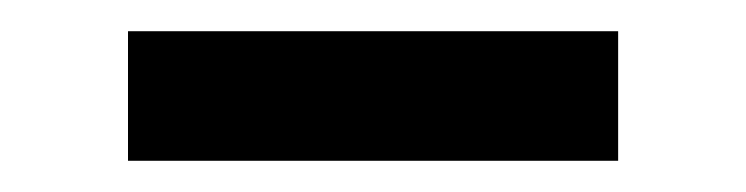

<svg xmlns="http://www.w3.org/2000/svg" viewBox="-20 -367 478 123"><path d="M62 -264H376V-347H62Z"/></svg>

Font: Arthouse Owned Medium
Style: Regular
Weight: 500
Designer: Jeremy Tribby
Foundry: Tribby Type
Version: Version 1.000;PS 001.000;hotconv 1.0.88;makeotf.lib2.5.64775